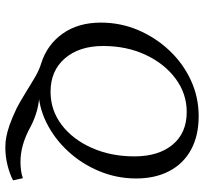

<svg xmlns="http://www.w3.org/2000/svg" viewBox="-42 -580 750 705"><g transform="rotate(90 332.5 -227.0)"><path d="M520.5 127.9Q502 127.9 482.9 124.5Q463.9 121.1 438.5 112.3Q413.1 103.5 376 85.9Q355.5 75.2 326.7 57.6Q297.9 40 268.1 22Q238.3 3.9 211.9 -3.9Q143.6 -25.4 103 -82.5Q62.5 -139.6 62.5 -222.7Q62.5 -294.9 89.8 -359.4Q117.2 -423.8 164.6 -474.1Q211.9 -524.4 273.9 -553.2Q335.9 -582 406.2 -582Q477.5 -582 528.8 -554.2Q580.1 -526.4 607.4 -474.6Q634.8 -422.9 634.8 -352.5Q634.8 -281.2 607.9 -216.8Q581.1 -152.3 534.7 -102.1Q488.3 -51.8 428.7 -22.5Q369.1 6.8 303.7 6.8L299.8 1Q350.6 2 385.3 11.7Q419.9 21.5 446.3 36.1Q480.5 54.7 511.7 63.5Q543 72.3 574.2 72.3Q589.8 72.3 605 70.3Q620.1 68.4 633.8 63.5L641.6 99.6Q617.2 112.3 585.4 120.1Q553.7 127.9 520.5 127.9ZM316.4 -38.1Q383.8 -38.1 437.5 -78.6Q491.2 -119.1 522.5 -189.5Q553.7 -259.8 553.7 -345.7Q553.7 -434.6 510.7 -486.3Q467.8 -538.1 390.6 -538.1Q323.2 -538.1 268.1 -497.1Q212.9 -456.1 180.7 -386.7Q148.4 -317.4 148.4 -231.4Q148.4 -143.6 193.8 -90.8Q239.3 -38.1 316.4 -38.1Z"/></g></svg>

Font: Crimson Pro Light
Style: Italic
Weight: 300
Italic angle: -12°
Designer: Jacques Le Bailly
Foundry: Baron von Fonthausen
Version: Version 1.003